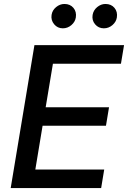

<svg xmlns="http://www.w3.org/2000/svg" viewBox="-20 -957 651 977"><path d="M34.4 0 155.2 -727.3H611.2L595.5 -632.8H249.3L212.4 -411.2H534.8L519.2 -317.1H196.7L159.8 -94.5H510.3L494.7 0ZM508.5 -812.9Q481.2 -812.9 464 -833.3Q446.7 -853.7 451.3 -881.4Q455.3 -904.8 474.4 -920.8Q493.6 -936.8 516.7 -936.8Q545.8 -936.8 562.5 -916.9Q579.2 -897 574.6 -867.9Q571 -845.5 552 -829.2Q533 -812.9 508.5 -812.9ZM299.7 -812.9Q272.7 -812.9 255.5 -833.6Q238.3 -854.4 242.5 -881.4Q246.1 -904.8 265.4 -920.8Q284.8 -936.8 307.9 -936.8Q337 -936.8 353.7 -916.9Q370.4 -897 365.8 -867.9Q362.2 -845.5 343.2 -829.2Q324.2 -812.9 299.7 -812.9Z"/></svg>

Font: Karasuma Gothic
Style: Medium Italic
Weight: 500
Italic angle: 9.39998°
Designer: Rasmus Andersson / Ryoko Nishizuka
Foundry: Genbu
Version: Version 1.00